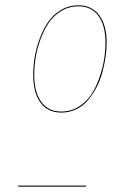

<svg xmlns="http://www.w3.org/2000/svg" viewBox="-20 -700 463 720"><path d="M273.9 -680.2Q323.7 -680.2 351.8 -643.3Q379.9 -606.4 379.9 -539.6Q379.9 -514.6 376 -487.3Q372.1 -460 364.3 -430.2Q356.4 -400.4 342.5 -373.5Q328.6 -346.7 310.5 -325Q292.5 -303.2 266.4 -290.5Q240.2 -277.8 210 -277.8Q159.7 -277.8 132.1 -314.7Q104.5 -351.6 104.5 -419.4Q104.5 -451.7 110.1 -485.6Q115.7 -519.5 128.7 -554.7Q141.6 -589.8 160.4 -617.4Q179.2 -645 208.7 -662.6Q238.3 -680.2 273.9 -680.2ZM273.9 -676.3Q238.8 -676.3 210 -658.9Q181.2 -641.6 162.8 -614.5Q144.5 -587.4 131.8 -552.5Q119.1 -517.6 113.8 -484.1Q108.4 -450.7 108.4 -419.4Q108.4 -354 134.8 -317.9Q161.1 -281.7 210 -281.7Q245.6 -281.7 274.9 -299.8Q304.2 -317.9 322.5 -345.9Q340.8 -374 353 -409.4Q365.2 -444.8 370.4 -477.3Q375.5 -509.8 375.5 -539.6Q375.5 -605 348.9 -640.6Q322.3 -676.3 273.9 -676.3ZM47.9 0 48.3 -3.9H303.2L302.7 0Z"/></svg>

Font: Fira Sans Compressed Four
Style: Italic
Weight: 100
Width: 3
Italic angle: -8°
Designer: Carrois Corporate & Edenspiekermann AG
Foundry: Carrois Corporate GbR & Edenspiekermann AG
Version: Version 4.203;PS 004.203;hotconv 1.0.88;makeotf.lib2.5.64775